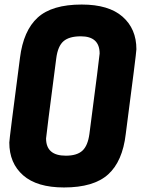

<svg xmlns="http://www.w3.org/2000/svg" viewBox="-20 -813 640 846"><path d="M262 13Q143 13 82 -40.5Q21 -94 21 -185Q21 -199 68 -558Q83 -678 146 -735.5Q209 -793 340 -793Q459 -793 520 -739.5Q581 -686 581 -596Q581 -581 534 -222Q520 -102 456.5 -44.5Q393 13 262 13ZM270 -127Q319 -127 343 -149Q367 -171 374 -223Q419 -568 419 -577Q419 -653 336 -653Q285 -653 260 -631.5Q235 -610 228 -557Q183 -212 183 -203Q183 -127 270 -127Z"/></svg>

Font: Tanohe Sans
Style: Bold Italic
Weight: 700
Designer: Village Type and Design LLC & Cristiano Sobral
Foundry: Cooper Hewitt Smithsonian Design Museum
Version: Version 1.00;September 29, 2021;FontCreator 13.0.0.2655 64-b